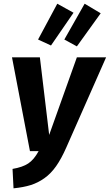

<svg xmlns="http://www.w3.org/2000/svg" viewBox="-20 -1003 594 1039"><path d="M290 -982.9 377.9 -934.1 255.9 -756.8 186 -789.1ZM438 -982.9 524.9 -931.2 396 -752 328.1 -789.1ZM554.2 -692.9 338.9 -205.1Q312 -144 283.7 -103.8Q255.4 -63.5 220.2 -38.6Q185.1 -13.7 146.2 -1.5Q107.4 10.7 53.2 16.1L47.9 -88.9Q102.1 -98.1 132.8 -118.4Q163.6 -138.7 189 -185.1H142.1L44.9 -692.9H195.8L246.1 -272.9L396 -692.9Z"/></svg>

Font: Fira Sans Compressed
Style: Bold Italic
Weight: 700
Width: 3
Italic angle: -8°
Designer: Carrois Corporate & Edenspiekermann AG
Foundry: Carrois Corporate GbR & Edenspiekermann AG
Version: Version 4.203;PS 004.203;hotconv 1.0.88;makeotf.lib2.5.64775